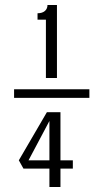

<svg xmlns="http://www.w3.org/2000/svg" viewBox="-20 -752 445 772"><path d="M178.7 0V-74.2H74.2L55.7 -107.4L168.5 -300.8H223.1V-107.4H272.9V-74.2H223.1V0ZM164.6 -438.5V-672.9H130.9V-698.7Q149.9 -698.7 160.4 -707.8Q170.9 -716.8 170.9 -731.9H209V-438.5ZM36.6 -393.1H339.4V-358.4H36.6ZM178.7 -107.4V-265.6Q151.9 -213.9 94.7 -107.4Z"/></svg>

Font: Coda
Style: Regular
Weight: 400
Designer: vernon adams
Foundry: vernon adams
Version: Version 2.000; ttfautohint (v0.8) -r 50 -G 200 -x